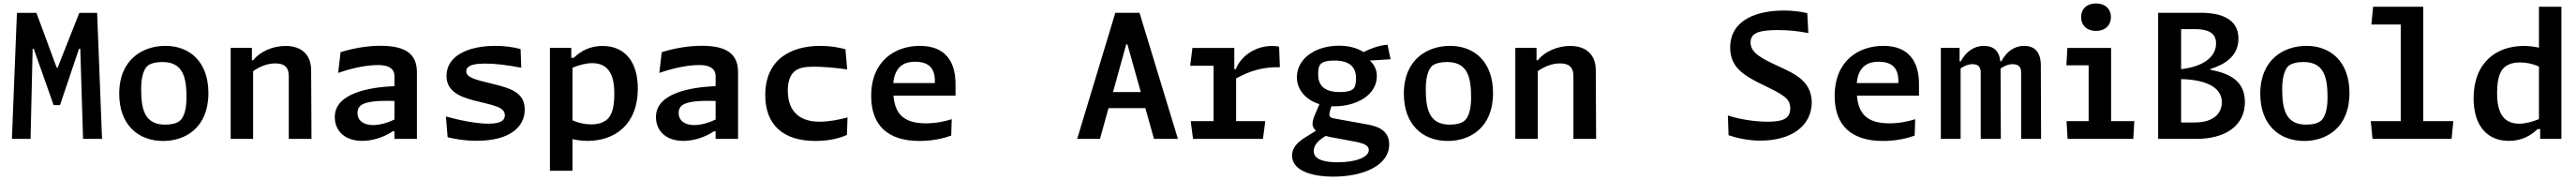

<svg xmlns="http://www.w3.org/2000/svg" viewBox="-20 -804 14920 1042"><path d="M78 -729.5 49 0H157L169 -521.5H175.5L290.5 -195.5H327.5L437.5 -521.5H445L461 0H571L542.5 -729.5H439.5L314 -413H308L191 -729.5Z M925 12C1052 12 1187 -63 1187 -265.5C1187 -444.5 1080.5 -538.5 938 -538.5C810.5 -538.5 670.5 -463.5 670.5 -261C670.5 -82.5 779.5 12 925 12ZM797.5 -291.5C797.5 -371.5 819 -412.5 838.5 -426C858 -438.5 883.5 -445 921.5 -445C1045.5 -445 1060 -346.5 1060 -237C1060 -157 1038.5 -116 1018.5 -102.5C1000 -89.5 974.5 -82.5 936 -82.5C812 -82.5 797.5 -181.5 797.5 -291.5Z M1784 0 1782 -398.5C1781.5 -485.5 1728.5 -538 1634 -538C1559 -538 1487.5 -506 1445.5 -455H1439V-527H1316V0H1446V-392C1484 -418.5 1527.5 -437 1575 -437C1623 -437 1652.5 -418.5 1652.5 -362.5V0Z M2394.5 0V-386.5C2394.5 -492.5 2327 -539 2184.5 -539C2102.5 -539 2020 -523 1952.5 -502L1938.5 -382C2031.5 -414 2111 -427.5 2170.5 -427.5C2224 -427.5 2264.5 -411 2264.5 -362.5V-305.5C2124 -299 1919 -267 1919 -126.5C1919 -46 1977.5 11.5 2078 11.5C2127.5 11.5 2194 -3.5 2255 -44H2264.5V0ZM2050.5 -149.5C2050.5 -178.5 2063.5 -198 2102.5 -209C2150 -222 2219 -221 2264.5 -219.5V-112C2224 -92.5 2178.5 -80 2140.5 -80C2086.5 -80 2050.5 -105.5 2050.5 -149.5Z M2849 -538.5C2694 -538.5 2566 -482.5 2566 -365C2566 -283.5 2629 -247.5 2721 -223.5C2833.5 -194.5 2904 -187 2904 -136.5C2904 -123 2898.5 -112.5 2890 -106C2876.5 -95.5 2853 -88 2810 -88C2739.5 -88 2644.5 -107 2562.5 -129.5L2572.5 -9.5C2616 1 2672.5 11 2741 11C2928 11 3019 -66 3019 -169.5C3019 -268 2939.5 -293 2829 -319.5C2725.5 -344 2680.5 -357 2680.5 -391C2680.5 -402.5 2684.5 -411 2694 -418C2708 -428 2735 -436 2787 -436C2853 -436 2916.5 -427.5 2999 -412L2995 -520C2952 -531.5 2904.5 -538.5 2849 -538.5Z M3674 -291.5C3674 -448 3597.5 -538 3469.5 -538C3398 -538 3345 -509.5 3303 -469.5H3288.5V-527H3165V184.5H3295.5V1.5C3324 8 3353 11.5 3383.5 11.5C3542.5 11.5 3674 -85 3674 -291.5ZM3295.5 -107.5V-412C3335 -428 3374 -438.5 3410 -438.5C3517 -438.5 3538 -350 3538 -260.5C3538 -157.5 3511.5 -121.5 3487 -105.5C3462.5 -90 3438 -84 3406 -84C3367 -84 3331 -92 3295.5 -107.5Z M4254.5 0V-386.5C4254.5 -492.5 4187 -539 4044.5 -539C3962.5 -539 3880 -523 3812.5 -502L3798.5 -382C3891.5 -414 3971 -427.5 4030.5 -427.5C4084 -427.5 4124.5 -411 4124.5 -362.5V-305.5C3984 -299 3779 -267 3779 -126.5C3779 -46 3837.5 11.5 3938 11.5C3987.5 11.5 4054 -3.5 4115 -44H4124.5V0ZM3910.5 -149.5C3910.5 -178.5 3923.5 -198 3962.5 -209C4010 -222 4079 -221 4124.5 -219.5V-112C4084 -92.5 4038.5 -80 4000.5 -80C3946.5 -80 3910.5 -105.5 3910.5 -149.5Z M4731 -538.5C4563 -538.5 4412 -462 4412 -253.5C4412 -81 4516.5 12 4702.5 12C4791 12 4850.5 -7.5 4885 -23L4888.5 -124C4837.5 -110.5 4778.5 -99.5 4725.5 -99.5C4621.5 -99.5 4542.5 -149.5 4542.5 -280.5C4542.5 -351 4567.5 -381 4587 -395C4609 -410.5 4638 -418 4694 -418C4742.5 -418 4817.5 -412.5 4886.5 -402L4876.5 -519C4834 -530.5 4785.5 -538.5 4731 -538.5Z M5199.5 -423.5C5214.5 -435.5 5239 -446.5 5280.5 -446.5C5356 -446.5 5394.5 -411.5 5394.5 -335.5C5394.5 -331 5394.5 -327 5394 -323H5153.5C5158.5 -381 5181.5 -409.5 5199.5 -423.5ZM5025.5 -248.5C5025.5 -77 5123 12 5306 12C5383 12 5445.5 -3.5 5489 -19L5492 -114C5453 -101.5 5400.5 -90 5342.5 -90C5203.5 -90 5163 -155 5154.5 -250.5H5514V-317C5514 -448.5 5454 -538.5 5307.5 -538.5C5167 -538.5 5025.5 -454.5 5025.5 -248.5Z M6802 0 6579.5 -730H6439.5L6218.5 0H6350.5L6400 -178H6613.5L6663.5 0ZM6426 -271 6502.5 -547H6509.5L6587 -271Z M7128.5 -526.5H6886L6873 -423.5H7008.5V-103H6876L6889.5 0H7294.5L7308 -103H7139V-350C7219 -394 7295 -417 7392.5 -415L7388 -533.5C7374 -537 7360.5 -538 7346.5 -538C7257 -538 7169.5 -485.5 7137 -403.5H7128.5Z M7706.5 -188.5C7839.5 -188.5 7954 -255.5 7954 -363C7954 -405 7935.5 -433.5 7913.5 -453.5L8033.5 -461L8016 -545C7964.5 -542 7909.5 -519 7877 -502.5C7839.5 -526.5 7791.5 -539.5 7734.5 -539.5C7602.5 -539.5 7491 -468 7491 -356.5C7491 -285.5 7541.5 -226 7621.5 -201L7608 -169C7597.5 -144 7581.5 -113 7581.5 -87.5C7581.5 -72.5 7588.5 -58.5 7601.5 -47L7539 -8.5C7486.5 24 7463 57.5 7463 96.5C7463 182 7573 218.5 7702 218.5C7874 218.5 8025.5 155 8025.5 32C8025.5 -57.5 7946 -75.5 7889 -85.5L7708 -118C7688.5 -121.5 7673 -126 7681.5 -157.5L7691 -189C7696 -188.5 7701.5 -188.5 7706.5 -188.5ZM7588.5 70.5C7588.5 30 7624.5 3 7658.5 -17.5C7667.5 -14.5 7677.5 -12 7688 -10L7825.5 15.5C7878 25.5 7907.5 37.5 7907.5 64C7907.5 106.5 7832 135.5 7726.5 135.5C7648.5 135.5 7588.5 119 7588.5 70.5ZM7614 -375C7614 -411.5 7621.5 -428 7632.5 -437C7644 -446 7664 -453.5 7707.5 -453.5C7804.5 -453.5 7833.5 -409.5 7833.5 -349.5C7833.5 -313 7826 -296.5 7815 -287.5C7804 -278.5 7783.5 -271 7740 -271C7643.5 -271 7614 -315 7614 -375Z M8365 12C8492 12 8627 -63 8627 -265.5C8627 -444.5 8520.5 -538.5 8378 -538.5C8250.5 -538.5 8110.5 -463.5 8110.5 -261C8110.5 -82.5 8219.5 12 8365 12ZM8237.5 -291.5C8237.5 -371.5 8259 -412.5 8278.5 -426C8298 -438.5 8323.5 -445 8361.5 -445C8485.5 -445 8500 -346.5 8500 -237C8500 -157 8478.5 -116 8458.5 -102.5C8440 -89.5 8414.5 -82.5 8376 -82.5C8252 -82.5 8237.5 -181.5 8237.5 -291.5Z M9224 0 9222 -398.5C9221.5 -485.5 9168.5 -538 9074 -538C8999 -538 8927.5 -506 8885.5 -455H8879V-527H8756V0H8886V-392C8924 -418.5 8967.5 -437 9015 -437C9063 -437 9092.5 -418.5 9092.5 -362.5V0Z M10453 -612.5 10447 -728C10400.5 -738.5 10356 -743 10311.5 -743C10157 -743 10000.5 -690.5 10000.5 -528.5C10000.5 -421 10069.5 -371 10181.5 -317C10309.5 -255 10348.5 -235.5 10348.5 -175.5C10348.5 -150.5 10339 -133 10327.5 -123.5C10310.5 -108.5 10276.5 -99.5 10218.5 -99.5C10142.5 -99.5 10056 -113 9987 -135.5L9991 -21C10038 -5.5 10102 10 10174.5 10C10358.5 10 10473 -77 10473 -214C10468.5 -338.5 10374.5 -377 10266 -427C10184.5 -465.5 10118.5 -498 10118.5 -557.5C10118.5 -581.5 10127 -595.5 10139 -604.5C10154.5 -617.5 10188 -630 10276.5 -630C10330.5 -630 10389 -625.5 10453 -612.5Z M10779.5 -423.5C10794.5 -435.5 10819 -446.5 10860.5 -446.5C10936 -446.5 10974.5 -411.5 10974.5 -335.5C10974.5 -331 10974.5 -327 10974 -323H10733.5C10738.5 -381 10761.5 -409.5 10779.5 -423.5ZM10605.5 -248.5C10605.5 -77 10703 12 10886 12C10963 12 11025.5 -3.5 11069 -19L11072 -114C11033 -101.5 10980.5 -90 10922.5 -90C10783.5 -90 10743 -155 10734.5 -250.5H11094V-317C11094 -448.5 11034 -538.5 10887.5 -538.5C10747 -538.5 10605.5 -454.5 10605.5 -248.5Z M11568 0 11566.5 -407.5C11588 -422 11611 -432.5 11637 -432.5C11667 -432.5 11685.5 -419.5 11685.5 -385V0H11801L11799.5 -425C11799.5 -503 11763.5 -538.5 11702.5 -538.5C11644 -538.5 11599 -502.5 11571 -449H11565C11558.5 -510.5 11524.5 -538.5 11469.5 -538.5C11411 -538.5 11364 -502.5 11336 -449H11329V-527H11220.5V0H11335V-408C11356 -422.5 11379 -432.5 11404 -432.5C11433.5 -432.5 11451.5 -419.5 11451.5 -385V0Z M11953.5 -526.5 11947.5 -426H12076.5V-103H11948.5L11954.5 0H12335L12341 -103H12206.5V-526.5ZM12033 -705C12033 -656 12068 -625 12119 -625C12170.5 -625 12205.5 -656 12205.5 -705C12205.5 -754 12170.5 -784 12119 -784C12068 -784 12033 -754 12033 -705Z M12479 0H12700.5C12868 0 12981.5 -76 12981.5 -213.5C12981.5 -337 12891 -379.5 12781.5 -400V-404.5C12857 -428.5 12944 -473.5 12944 -580.5C12944 -694.5 12844.5 -731 12719.5 -730H12479ZM12612 -95V-346L12628 -345.5C12745.5 -340.5 12848 -304 12848 -212C12848 -152.5 12805 -95 12691 -95ZM12612 -403.5V-635.5H12691C12773 -635.5 12814.5 -610.5 12814.5 -552.5C12814.5 -477.5 12746 -424 12632.5 -406.5Z M13325 12C13452 12 13587 -63 13587 -265.5C13587 -444.5 13480.5 -538.5 13338 -538.5C13210.5 -538.5 13070.5 -463.5 13070.5 -261C13070.5 -82.5 13179.5 12 13325 12ZM13197.5 -291.5C13197.5 -371.5 13219 -412.5 13238.5 -426C13258 -438.5 13283.5 -445 13321.5 -445C13445.5 -445 13460 -346.5 13460 -237C13460 -157 13438.5 -116 13418.5 -102.5C13400 -89.5 13374.5 -82.5 13336 -82.5C13212 -82.5 13197.5 -181.5 13197.5 -291.5Z M13720.5 0H14178.5L14188.5 -103H14014.5V-765H13724L13714 -662H13884V-103H13710.5Z M14306 -235.5C14306 -78.5 14382.5 11.5 14510.5 11.5C14582 11.5 14635 -17 14677 -57H14691.5V0H14814.5V-765H14684.5V-528C14656 -534.5 14627 -538 14596.5 -538C14437.5 -538 14306 -441.5 14306 -235.5ZM14442 -266C14442 -369 14468.5 -405 14493 -421C14517.5 -437 14542 -442.5 14574 -442.5C14613 -442.5 14649 -434.5 14684.5 -419V-114.5C14645 -98.5 14606 -88 14570 -88C14463 -88 14442 -177 14442 -266Z"/></svg>

Font: Monaspace Argon SemiBold
Style: Regular
Weight: 600
Designer: Riley Cran & the Lettermatic Team
Foundry: Lettermatic
Version: Version 1.000 (Monaspace Argon)